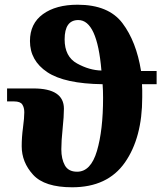

<svg xmlns="http://www.w3.org/2000/svg" viewBox="-20 -784 694 814"><path d="M286 10Q436 10 509.5 -95Q583 -200 583 -371Q583 -387 583 -401.5Q583 -416 582 -427H644V-483H578Q558 -608 499 -686Q440 -764 309 -764Q217 -764 162 -724Q107 -684 107 -610Q107 -527 180.5 -478Q254 -429 415 -427Q417 -401 417 -369Q417 -232 391 -144Q365 -56 307 -56Q270 -56 255 -83Q240 -110 240 -151Q240 -186 245.5 -238.5Q251 -291 251 -323Q251 -409 122 -409H10V-354H40Q66 -354 74.5 -341Q83 -328 83 -308Q83 -284 77.5 -243Q72 -202 72 -164Q72 -96 120.5 -43Q169 10 286 10ZM410 -485Q359 -486 306.5 -515Q254 -544 254 -617Q254 -699 312 -699Q392 -699 410 -485Z"/></svg>

Font: Noto Serif SemiCondensed Extra
Style: Regular
Weight: 800
Width: 4
Designer: Monotype Design Team
Foundry: Monotype Imaging Inc.
Version: Version 1.002